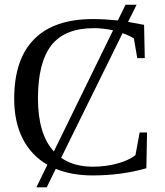

<svg xmlns="http://www.w3.org/2000/svg" viewBox="-20 -744 707 825"><path d="M377.9 9.8Q288.1 9.8 219.7 -18.6L180.7 61H136.2L183.6 -36.1Q113.8 -76.7 77.4 -148.4Q41 -220.2 41 -319.8Q41 -488.8 126.5 -575.4Q211.9 -662.1 379.9 -662.1Q427.7 -662.1 486.3 -656.2L519.5 -723.6H566.9L530.3 -649.9L599.1 -637.2L602.1 -494.1H569.8L555.2 -579.1Q534.2 -591.8 506.8 -601.6L242.7 -65.9Q297.4 -27.8 378.9 -27.8Q434.6 -27.8 483.9 -41.3Q533.2 -54.7 562 -77.1L580.1 -174.8H611.8L608.9 -21Q501.5 9.8 377.9 9.8ZM143.1 -320.8Q143.1 -167.5 211.4 -93.3L465.8 -613.8Q422.4 -623 383.8 -623Q258.3 -623 200.7 -549.3Q143.1 -475.6 143.1 -320.8Z"/></svg>

Font: Liberation Serif
Style: Regular
Weight: 400
Designer: Steve Matteson
Foundry: Ascender Corporation
Version: Version 2.1.5